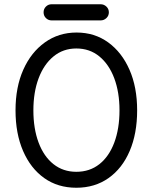

<svg xmlns="http://www.w3.org/2000/svg" viewBox="-20 -868 718 903"><path d="M339 15Q252 15 188 -30.5Q124 -76 88.5 -158Q53 -240 53 -349Q53 -458 89.5 -540Q126 -622 191 -668.5Q256 -715 340 -715Q425 -715 489 -668.5Q553 -622 589 -540Q625 -458 625 -349Q625 -240 590 -158Q555 -76 490.5 -30.5Q426 15 339 15ZM339 -60Q402 -60 447.5 -96Q493 -132 517.5 -197.5Q542 -263 542 -349Q542 -434 517.5 -499.5Q493 -565 447.5 -602.5Q402 -640 339 -640Q277 -640 231.5 -602.5Q186 -565 161.5 -499.5Q137 -434 137 -349Q137 -263 161.5 -197.5Q186 -132 231.5 -96Q277 -60 339 -60ZM223 -772Q207 -772 196 -783Q185 -794 185 -810Q185 -826 196 -837Q207 -848 223 -848H453Q469 -848 480.5 -837Q492 -826 492 -810Q492 -794 480.5 -783Q469 -772 453 -772Z"/></svg>

Font: National Park
Style: Regular
Weight: 400
Designer: Andrea Herstowski, Ben Hoepner
Version: Version 1.009